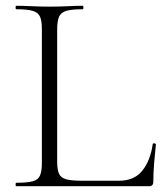

<svg xmlns="http://www.w3.org/2000/svg" viewBox="-20 -645 570 665"><path d="M178 -543V-85Q178 -57 184.5 -43Q191 -29 209.5 -24Q228 -19 264 -19H392Q445 -19 473 -54Q501 -89 509 -146Q509 -149 514.5 -148.5Q520 -148 520 -145Q517 -119 514 -82.5Q511 -46 511 -15Q511 0 496 0H36Q34 0 34 -6Q34 -12 36 -12Q74 -12 93 -17Q112 -22 118.5 -37Q125 -52 125 -81V-544Q125 -573 118.5 -587.5Q112 -602 93 -607.5Q74 -613 36 -613Q34 -613 34 -619Q34 -625 36 -625Q60 -625 89.5 -623.5Q119 -622 151 -622Q185 -622 214.5 -623.5Q244 -625 267 -625Q269 -625 269 -619Q269 -613 267 -613Q229 -613 210 -607.5Q191 -602 184.5 -587Q178 -572 178 -543Z"/></svg>

Font: Cormorant Garamond Light Light
Style: Regular
Weight: 300
Version: Version 4.001